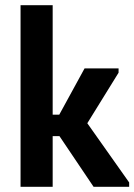

<svg xmlns="http://www.w3.org/2000/svg" viewBox="-20 -720 518 740"><path d="M340.7 0H477.8V-16.8L292.3 -279.3L293 -207L437 -439.8V-456.5H306L183.8 -233ZM136.3 -195.2H252.3V-278H136.3ZM59.2 0H183V-325.5V-332.2V-700H59.2V-332.2V-325.5V-126V-111Z"/></svg>

Font: Tilda Sans VF
Style: Regular
Weight: 400
Designer: ParaType Ltd
Foundry: ParaType Ltd
Version: Version 1.010